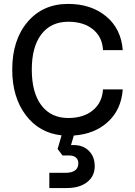

<svg xmlns="http://www.w3.org/2000/svg" viewBox="-20 -680 684 973"><path d="M42 -327.1Q42 -477.5 119.6 -568.8Q197.3 -660.2 325.2 -660.2Q441.9 -660.2 517.8 -597.2Q593.8 -534.2 602.1 -425.8H502Q499 -491.7 451.7 -530.8Q404.3 -569.8 326.2 -569.8Q238.3 -569.8 189.7 -506.3Q141.1 -442.9 141.1 -327.1Q141.1 -210.4 189.7 -146.2Q238.3 -82 326.2 -82Q403.3 -82 450.7 -121.1Q498 -160.2 502 -227.1H602.1Q594.7 -124.5 527.1 -62.5Q459.5 -0.5 354 6.8L339.8 55.2H354Q401.4 55.2 430.7 84.7Q460 114.3 460 162.1Q460 212.9 421.6 242.9Q383.3 272.9 318.8 272.9H230V195.8H311Q377 195.8 377 147Q377 128.9 364.7 118.4Q352.5 107.9 331.1 107.9H296.9L272 75.2L292 5.9Q178.7 -6.3 110.4 -96.9Q42 -187.5 42 -327.1Z"/></svg>

Font: Overused Grotesk Medium
Style: Regular
Weight: 500
Version: Version 0.002